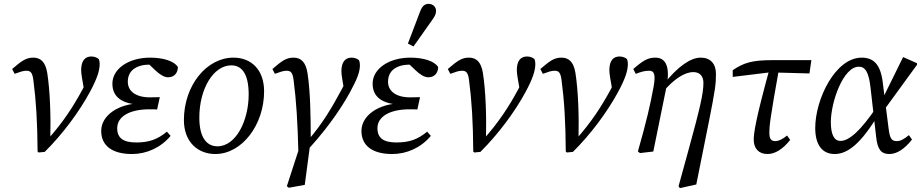

<svg xmlns="http://www.w3.org/2000/svg" viewBox="-20 -786 4777 996"><path d="M175 0 180 5 212 2C304 -89 391 -206 447 -310C483 -377 497 -419 497 -453C497 -465 495 -474 492 -480C486 -485 473 -493 454 -493C422 -493 401 -472 401 -422C401 -412 403 -397 405 -384L417 -314L429 -365C423 -351 418 -341 408 -322C360 -233 306 -150 226 -61L241 -58C244 -182 240 -312 225 -408C216 -463 192 -487 153 -487C117 -487 95 -473 43 -428L56 -403C84 -413 99 -419 117 -419C138 -419 148 -410 153 -371C167 -265 174 -155 175 0Z M665 13C739 13 813 -19 865 -81L846 -103C796 -62 752 -47 687 -47C620 -47 588 -69 588 -121C588 -182 653 -219 755 -219C770 -219 783 -219 795 -218L809 -282C783 -281 782 -281 758 -281C684 -281 643 -313 643 -362C643 -419 685 -451 760 -451C780 -451 797 -449 820 -444L815 -461H744L785 -422C809 -399 832 -385 852 -385C882 -385 902 -405 903 -438C885 -468 829 -487 759 -487C647 -487 563 -429 563 -352C563 -283 613 -246 709 -243L711 -250C594 -249 505 -187 505 -107C505 -30 562 13 665 13Z M1097 13C1235 13 1350 -138 1350 -312C1350 -425 1283 -487 1191 -487C1052 -487 934 -343 934 -163C934 -49 1007 13 1097 13ZM1108 -27C1054 -27 1014 -70 1014 -176C1014 -325 1087 -447 1180 -447C1233 -447 1270 -405 1270 -296C1270 -162 1205 -27 1108 -27Z M1528 9H1559C1648 -82 1741 -206 1797 -310C1833 -377 1847 -413 1847 -447C1847 -459 1845 -468 1842 -474C1836 -479 1823 -487 1804 -487C1772 -487 1751 -466 1751 -416C1751 -406 1753 -391 1755 -378L1767 -308L1775 -368C1769 -354 1764 -344 1754 -325C1705 -234 1656 -148 1578 -58H1592C1592 -182 1590 -312 1575 -408C1566 -463 1542 -487 1503 -487C1467 -487 1445 -473 1393 -428L1406 -403C1434 -413 1449 -419 1467 -419C1488 -419 1498 -410 1503 -371C1517 -264 1524 -152 1528 9ZM1478 188 1561 173 1588 -31 1532 -17 1468 180 1478 188Z M2015 13C2089 13 2163 -19 2215 -81L2196 -103C2146 -62 2102 -47 2037 -47C1970 -47 1938 -69 1938 -121C1938 -182 2003 -219 2105 -219C2120 -219 2133 -219 2145 -218L2159 -282C2133 -281 2132 -281 2108 -281C2034 -281 1993 -313 1993 -362C1993 -419 2035 -451 2110 -451C2130 -451 2147 -449 2170 -444L2165 -461H2094L2135 -422C2159 -399 2182 -385 2202 -385C2232 -385 2252 -405 2253 -438C2235 -468 2179 -487 2109 -487C1997 -487 1913 -429 1913 -352C1913 -283 1963 -246 2059 -243L2061 -250C1944 -249 1855 -187 1855 -107C1855 -30 1912 13 2015 13ZM2096 -560 2125 -545C2156 -589 2188 -634 2219 -678C2236 -702 2242 -712 2242 -730C2242 -749 2227 -766 2203 -766C2186 -766 2171 -757 2160 -728C2139 -672 2117 -616 2096 -560Z M2435 0 2440 5 2472 2C2564 -89 2651 -206 2707 -310C2743 -377 2757 -419 2757 -453C2757 -465 2755 -474 2752 -480C2746 -485 2733 -493 2714 -493C2682 -493 2661 -472 2661 -422C2661 -412 2663 -397 2665 -384L2677 -314L2689 -365C2683 -351 2678 -341 2668 -322C2620 -233 2566 -150 2486 -61L2501 -58C2504 -182 2500 -312 2485 -408C2476 -463 2452 -487 2413 -487C2377 -487 2355 -473 2303 -428L2316 -403C2344 -413 2359 -419 2377 -419C2398 -419 2408 -410 2413 -371C2427 -265 2434 -155 2435 0Z M2915 0 2920 5 2952 2C3044 -89 3131 -206 3187 -310C3223 -377 3237 -419 3237 -453C3237 -465 3235 -474 3232 -480C3226 -485 3213 -493 3194 -493C3162 -493 3141 -472 3141 -422C3141 -412 3143 -397 3145 -384L3157 -314L3169 -365C3163 -351 3158 -341 3148 -322C3100 -233 3046 -150 2966 -61L2981 -58C2984 -182 2980 -312 2965 -408C2956 -463 2932 -487 2893 -487C2857 -487 2835 -473 2783 -428L2796 -403C2824 -413 2839 -419 2857 -419C2878 -419 2888 -410 2893 -371C2907 -265 2914 -155 2915 0Z M3289 0 3300 8 3369 0 3440 -349C3455 -439 3434 -487 3380 -487C3342 -487 3318 -474 3265 -428L3278 -403C3308 -414 3323 -419 3349 -419C3375 -419 3381 -396 3371 -339C3354 -243 3333 -155 3289 0ZM3500 180 3507 190 3592 171 3657 -153C3691 -324 3694 -351 3694 -402C3694 -455 3666 -487 3615 -487C3563 -487 3497 -442 3426 -353L3420 -310C3476 -376 3531 -412 3577 -412C3609 -412 3629 -392 3629 -356C3629 -301 3611 -224 3552 -9L3500 180Z M3781 -387 3969 -410H3995L4179 -405L4189 -474H3987C3882 -474 3839 -461 3781 -422V-387ZM3961 13C4000 13 4040 -11 4079 -60L4063 -83C4041 -65 4020 -54 4001 -54C3980 -54 3971 -67 3971 -97C3971 -130 3973 -162 4024 -445L3974 -436C3897 -157 3890 -93 3890 -61C3890 -15 3917 13 3961 13Z M4310 13C4372 13 4444 -33 4542 -201L4529 -233C4447 -111 4386 -55 4340 -55C4308 -55 4290 -86 4290 -153C4290 -256 4354 -440 4435 -440C4468 -440 4487 -413 4496 -330L4525 -76C4532 -12 4550 13 4593 13C4633 13 4672 -13 4711 -62L4695 -85C4671 -65 4651 -54 4633 -54C4605 -54 4596 -66 4589 -124L4573 -250L4570 -272L4559 -361C4547 -455 4509 -487 4450 -487C4313 -487 4209 -271 4209 -122C4209 -35 4245 13 4310 13ZM4563 -211 4737 -450V-458L4665 -490L4557 -271L4563 -211Z"/></svg>

Font: Source Serif Variable
Style: Italic
Weight: 389
Italic angle: -12°
Designer: Frank Grießhammer
Foundry: Adobe Systems Incorporated
Version: Version 3.001;hotconv 1.0.111;makeotfexe 2.5.65597